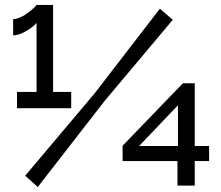

<svg xmlns="http://www.w3.org/2000/svg" viewBox="-20 -751 894 777"><path d="M268.1 -378.9V-313H48.8V-378.9H127.9V-658.2Q115.7 -642.6 85.7 -625.2Q55.7 -607.9 33.2 -607.9V-673.8Q44.9 -673.8 58.8 -679.4Q72.8 -685.1 84.5 -693.1Q96.2 -701.2 106.2 -709.5Q116.2 -717.8 121.8 -723.9Q127.4 -730 127.9 -731H194.8V-378.9ZM82 -40 362.8 -373 627 -715.8 679.2 -670.9 402.8 -341.8 132.8 5.9ZM698.2 0V-99.1H476.1V-161.1L720.2 -414.1H768.1V-160.2H826.2V-99.1H768.1V0ZM543 -160.2H700.2V-325.2Z"/></svg>

Font: Rawline SemiBold
Style: Regular
Weight: 600
Designer: Matt McInerney, Pablo Impallari, Rodrigo Fuenzalida
Foundry: Matt McInerney, Pablo Impallari, Rodrigo Fuenzalida
Version: Version 4.020;PS 004.020;hotconv 1.0.88;makeotf.lib2.5.64775